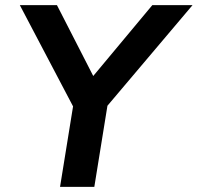

<svg xmlns="http://www.w3.org/2000/svg" viewBox="-20 -725 767 745"><path d="M213 0 272 -365 282 -277 57 -705H201L346 -422H335L571 -705H727L365 -277L405 -365L346 0Z"/></svg>

Font: Nunito Sans 9pt
Style: Bold Italic
Weight: 700
Italic angle: -9°
Version: Version 3.101;gftools[0.9.27]